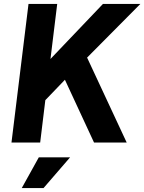

<svg xmlns="http://www.w3.org/2000/svg" viewBox="-20 -720 729 970"><path d="M38 0 124 -700H269L235 -422L500 -700H689L420 -429L620 0H455L308 -317L209 -214L183 0ZM176 75H334L200 230H90Z"/></svg>

Font: Haskoy ExtraBold
Style: Italic
Weight: 800
Designer: Ertekin Erdin
Foundry: Ertekin Erdin
Version: Version 2.000; ttfautohint (v1.8.4.7-5d5b)